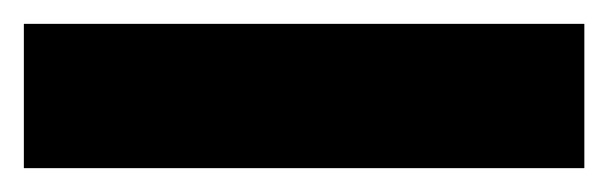

<svg xmlns="http://www.w3.org/2000/svg" viewBox="-34 -20 510 161"><path d="M456 121H-14V0H456Z"/></svg>

Font: Open Sauce One Black
Style: Regular
Weight: 900
Designer: Alfredo Marco Pradil
Foundry: Creative Sauce Fz LLC
Version: Version 1.477